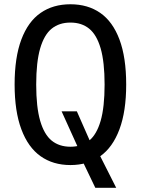

<svg xmlns="http://www.w3.org/2000/svg" viewBox="-20 -762 660 900"><path d="M408.2 -86 432.7 -63.7 524.7 118.3H426.8L357 -27.2L355.2 -49.2L268.8 -240H340.3ZM310.2 11.7Q228.7 11.7 170.2 -29.8Q111.8 -71.2 80.2 -155.7Q48.5 -240.2 48.5 -365.7Q48.5 -492.8 80.1 -576.8Q111.7 -660.8 170.2 -701.4Q228.7 -742 310.2 -742Q391.7 -742 450.1 -701.4Q508.5 -660.8 540 -576.8Q571.5 -492.8 571.5 -365.7Q571.5 -240.2 539.9 -155.7Q508.3 -71.2 450 -29.8Q391.7 11.7 310.2 11.7ZM310.2 -656.2Q257.7 -656.2 222.3 -627.7Q187 -599.2 168.3 -535.1Q149.7 -471 149.7 -365.7Q149.7 -260 168.3 -195.8Q187 -131.5 222.3 -102.8Q257.7 -74.2 310.2 -74.2Q362.7 -74.2 397.9 -102.8Q433.2 -131.5 451.8 -195.7Q470.3 -259.8 470.3 -365.7Q470.3 -471.2 451.8 -535.2Q433.2 -599.2 397.9 -627.7Q362.7 -656.2 310.2 -656.2Z"/></svg>

Font: Monaspace Neon Var
Style: Regular
Weight: 400
Designer: Riley Cran and the Lettermatic Team
Version: Version 1.000 (Monaspace Neon Var)